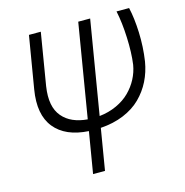

<svg xmlns="http://www.w3.org/2000/svg" viewBox="-113 -651 955 989"><g transform="rotate(-15 364.5 -156.0)"><path d="M128.9 -545.5H192.1L146 -267.4Q137.8 -213.8 145.2 -173.8Q152.7 -133.9 175.8 -106.7Q198.9 -79.5 232.2 -65Q265.6 -50.4 308.9 -46.9L391.7 -545.5H455.3L372.5 -47.6Q422.2 -52.9 464.3 -72.3Q506.4 -91.6 535.3 -120.4Q564.3 -149.1 582.7 -184.3Q601.2 -219.5 607.6 -258.2Q616.1 -320.7 612.7 -401.5Q609.4 -482.2 595.9 -545.5H663Q676.1 -489.3 679.2 -411.6Q682.2 -333.8 670.8 -258.2Q661.6 -203.5 638.5 -157.3Q615.4 -111.2 578.3 -74.4Q541.2 -37.6 486.2 -14.7Q431.1 8.2 362.6 12.8L326 232.6H262.4L299 13.1Q175.8 5.7 118.3 -65.7Q60.7 -137.1 82.4 -267.4Z"/></g></svg>

Font: Karasuma Gothic
Style: Light Italic
Weight: 300
Italic angle: 9.39998°
Designer: Rasmus Andersson / Ryoko Nishizuka
Foundry: rsms
Version: Version 1.00